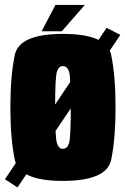

<svg xmlns="http://www.w3.org/2000/svg" viewBox="-32 -746 518 796"><path d="M-11.5 -3 40.5 31 467 -601.5 410 -630.5ZM228.5 4Q411 4 429 -84Q447 -172 447 -300.5Q447 -430 429 -517.8Q411 -605.5 228.5 -605.5Q47.5 -605.5 29.2 -517.8Q11 -430 11 -300.5Q11 -172 29.2 -84Q47.5 4 228.5 4ZM228.5 -129Q211.5 -129 204 -152.5Q196.5 -176 196.5 -300.5Q196.5 -426 204 -449Q211.5 -472 228.5 -472Q247 -472 254.2 -449Q261.5 -426 261.5 -300.5Q261.5 -176 254.2 -152.5Q247 -129 228.5 -129ZM140.5 -616.5H224.5L319.5 -725.5H198Z"/></svg>

Font: Anybody ExtraCondensed Black
Style: Regular
Weight: 900
Width: 2
Version: Version 1.113;gftools[0.9.25]